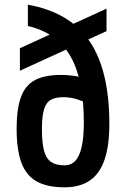

<svg xmlns="http://www.w3.org/2000/svg" viewBox="-20 -790 540 820"><path d="M256 10Q182 10 137 -15Q92 -40 71.5 -95Q51 -150 51 -240Q51 -325 69.5 -375.5Q88 -426 129.5 -448Q171 -470 240 -470Q282 -470 320.5 -461.5Q359 -453 393 -435L361 -344Q328 -361 302 -368Q276 -375 250 -375Q216 -375 196 -363Q176 -351 167.5 -321Q159 -291 159 -238Q159 -180 168 -146.5Q177 -113 198 -98.5Q219 -84 255 -84Q284 -84 302 -103.5Q320 -123 329 -163.5Q338 -204 338 -267Q338 -451 280.5 -550.5Q223 -650 99 -679V-770Q278 -738 362.5 -614Q447 -490 447 -260Q447 -168 426.5 -108Q406 -48 363.5 -19Q321 10 256 10ZM65 -488V-584L435 -753V-657Z"/></svg>

Font: M PLUS 1 Code Medium
Style: Regular
Weight: 500
Designer: Coji Morishita
Foundry: UNDERFOREST DESIGN
Version: Version 1.002